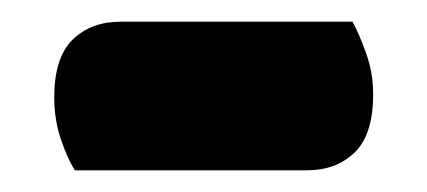

<svg xmlns="http://www.w3.org/2000/svg" viewBox="-20 -343 394 177"><path d="M49 -186Q42 -197 36 -215Q30 -233 30 -253Q30 -290 47 -306.5Q64 -323 91 -323H305Q311 -312 317.5 -294Q324 -276 324 -256Q324 -219 307 -202.5Q290 -186 263 -186Z"/></svg>

Font: Baloo Thambi
Style: Regular
Weight: 400
Designer: Aadarsh Rajan and Ek Type
Foundry: Ek Type
Version: Version 1.443;PS 1.000;hotconv 16.6.51;makeotf.lib2.5.65220;